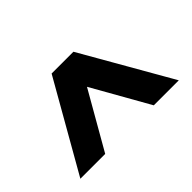

<svg xmlns="http://www.w3.org/2000/svg" viewBox="-70 -943 760 760"><g transform="rotate(-45 310.0 -562.5)"><path d="M446 -375 291 -649H331L174 -375H35L249 -750H371L586 -375Z"/></g></svg>

Font: Unbounded Medium
Style: Regular
Weight: 500
Designer: Luke Prowse, Jean-Baptiste Morizot, Fátima Lázaro, Florian Runge
Foundry: NaN
Version: Version 1.700